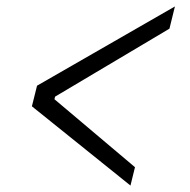

<svg xmlns="http://www.w3.org/2000/svg" viewBox="-20 -564 590 596"><path d="M79 -234 95 -298 523 -544 506 -475 151 -264 149 -256 399 -45 385 12Z"/></svg>

Font: IBM Plex Serif Text
Style: Italic
Weight: 450
Italic angle: -14°
Designer: Mike Abbink, Paul van der Laan, Pieter van Rosmalen
Foundry: Bold Monday
Version: Version 3.001